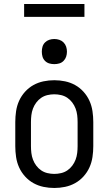

<svg xmlns="http://www.w3.org/2000/svg" viewBox="-20 -927 540 955"><path d="M250 8Q223 8 196.5 2.5Q170 -3 146.5 -16Q123 -29 104.5 -49.5Q86 -70 75 -94.5Q64 -119 60 -146Q56 -173 56 -200V-320Q56 -347 60 -374Q64 -401 75 -425.5Q86 -450 104.5 -470.5Q123 -491 146.5 -504Q170 -517 196.5 -522.5Q223 -528 250 -528Q277 -528 303.5 -522.5Q330 -517 353.5 -504Q377 -491 395.5 -470.5Q414 -450 425 -425.5Q436 -401 440 -374Q444 -347 444 -320V-200Q444 -173 440 -146Q436 -119 425 -94.5Q414 -70 395.5 -49.5Q377 -29 353.5 -16Q330 -3 303.5 2.5Q277 8 250 8ZM250 -62Q267 -62 284 -66Q301 -70 315 -79.5Q329 -89 339.5 -103Q350 -117 356 -133Q362 -149 364 -166Q366 -183 366 -200V-320Q366 -337 364 -354Q362 -371 356 -387Q350 -403 339.5 -417Q329 -431 315 -440.5Q301 -450 284 -454Q267 -458 250 -458Q233 -458 216 -454Q199 -450 185 -440.5Q171 -431 160.5 -417Q150 -403 144 -387Q138 -371 136 -354Q134 -337 134 -320V-200Q134 -183 136 -166Q138 -149 144 -133Q150 -117 160.5 -103Q171 -89 185 -79.5Q199 -70 216 -66Q233 -62 250 -62ZM250 -608Q237 -608 225 -611.5Q213 -615 204 -624Q195 -633 191.5 -645Q188 -657 188 -670Q188 -683 191.5 -695Q195 -707 204 -716Q213 -725 225 -729Q237 -733 250 -733Q263 -733 275 -729Q287 -725 296 -716Q305 -707 309 -695Q313 -683 313 -670Q313 -657 309 -645Q305 -633 296 -624Q287 -615 275 -611.5Q263 -608 250 -608ZM400 -843H100V-907H400Z"/></svg>

Font: Moesevka
Style: Regular
Weight: 400
Monospace: yes
Designer: Belleve Invis
Foundry: Belleve Invis
Version: Version 32.5.0; ttfautohint (v1.8.4)